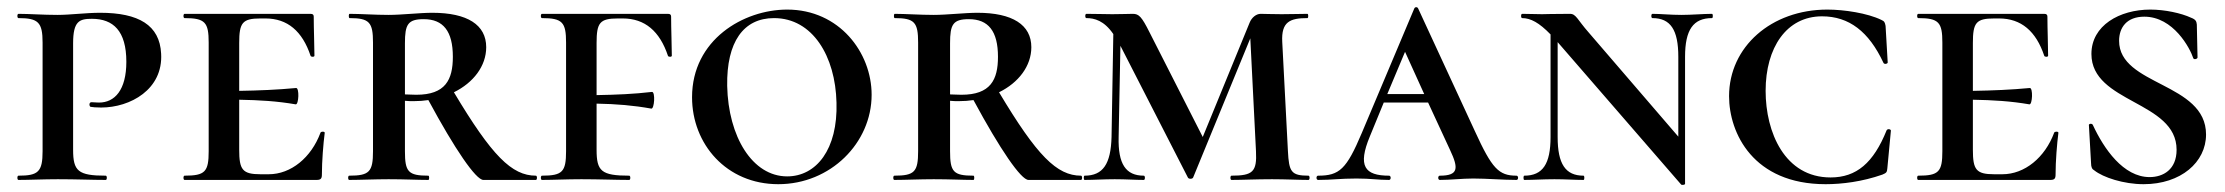

<svg xmlns="http://www.w3.org/2000/svg" viewBox="-20 -507 6269 541"><path d="M186 -85V-385C186 -448 204 -454 239 -454C299 -454 336 -420 336 -333C336 -253 303 -218 259 -218C250 -218 244 -219 239 -219C230 -220 231 -208 235 -206C240 -205 251 -204 265 -204C347 -204 440 -255 434 -356C430 -436 371 -471 262 -471C222 -471 178 -465 142 -465C101 -465 63 -468 32 -468C28 -468 28 -456 32 -456C88 -456 100 -444 100 -387V-81C100 -23 88 -12 32 -12C28 -12 28 0 32 0C63 0 103 -2 143 -2C195 -2 240 0 278 0C282 0 282 -12 278 -12C200 -12 186 -25 186 -85Z M883 -133C857 -63 800 -16 737 -16H714C663 -16 654 -29 654 -85V-226C711 -225 761 -222 813 -213C822 -211 824 -261 814 -259C761 -254 711 -252 654 -251V-386C654 -443 663 -455 714 -455H728C790 -455 832 -419 855 -350C856 -346 866 -346 866 -350C866 -375 864 -427 864 -460C864 -465 862 -468 855 -468H500C496 -468 496 -456 500 -456C558 -456 568 -444 568 -387V-81C568 -23 558 -12 500 -12C496 -12 496 0 500 0H872C884 0 887 -4 887 -15C887 -53 891 -102 895 -133C895 -137 884 -137 883 -133Z M1490 -12C1422 -12 1366 -68 1259 -247C1314 -274 1350 -321 1350 -374C1350 -437 1297 -471 1198 -471C1163 -471 1112 -465 1075 -465C1036 -465 996 -468 965 -468C962 -468 962 -456 965 -456C1021 -456 1031 -444 1031 -387V-81C1031 -23 1021 -12 964 -12C960 -12 960 0 964 0C995 0 1036 -2 1075 -2C1120 -2 1156 0 1187 0C1190 0 1190 -12 1187 -12C1130 -12 1121 -23 1121 -81V-223C1129 -222 1138 -222 1146 -222C1160 -222 1174 -223 1187 -225C1262 -86 1321 0 1342 0H1490C1494 0 1494 -12 1490 -12ZM1121 -241V-385C1121 -438 1129 -453 1174 -453C1229 -453 1256 -419 1256 -347C1256 -282 1235 -240 1153 -240C1140 -240 1130 -241 1121 -241Z M1871 -460C1871 -465 1869 -468 1862 -468H1507C1503 -468 1503 -456 1507 -456C1565 -456 1575 -444 1575 -387V-81C1575 -23 1565 -12 1507 -12C1503 -12 1503 0 1507 0C1539 0 1577 -2 1618 -2C1668 -2 1715 0 1753 0C1757 0 1757 -12 1753 -12C1674 -12 1661 -25 1661 -85V-215C1717 -214 1765 -210 1815 -201C1824 -199 1827 -249 1817 -248C1766 -242 1717 -240 1661 -239V-386C1661 -443 1670 -455 1721 -455H1735C1797 -455 1839 -419 1862 -350C1863 -346 1873 -346 1873 -350C1873 -375 1871 -427 1871 -460Z M2173 12C2320 12 2436 -104 2436 -240C2436 -359 2345 -480 2198 -480C2075 -480 1930 -395 1930 -233C1930 -101 2027 12 2173 12ZM2198 -10C2100 -10 2032 -122 2029 -265C2027 -389 2075 -456 2161 -456C2270 -456 2334 -348 2337 -218C2341 -86 2280 -10 2198 -10Z M3026 -12C2958 -12 2902 -68 2795 -247C2850 -274 2886 -321 2886 -374C2886 -437 2833 -471 2734 -471C2699 -471 2648 -465 2611 -465C2572 -465 2532 -468 2501 -468C2498 -468 2498 -456 2501 -456C2557 -456 2567 -444 2567 -387V-81C2567 -23 2557 -12 2500 -12C2496 -12 2496 0 2500 0C2531 0 2572 -2 2611 -2C2656 -2 2692 0 2723 0C2726 0 2726 -12 2723 -12C2666 -12 2657 -23 2657 -81V-223C2665 -222 2674 -222 2682 -222C2696 -222 2710 -223 2723 -225C2798 -86 2857 0 2878 0H3026C3030 0 3030 -12 3026 -12ZM2657 -241V-385C2657 -438 2665 -453 2710 -453C2765 -453 2792 -419 2792 -347C2792 -282 2771 -240 2689 -240C2676 -240 2666 -241 2657 -241Z M3667 -12C3618 -12 3612 -23 3609 -81L3593 -389C3590 -446 3615 -456 3664 -456C3667 -456 3667 -468 3664 -468C3641 -468 3624 -467 3591 -467C3565 -467 3542 -468 3532 -468C3520 -468 3507 -458 3501 -443L3369 -121L3219 -416C3197 -460 3189 -468 3172 -468C3160 -468 3140 -467 3114 -467C3097 -467 3066 -468 3041 -468C3037 -468 3037 -456 3041 -456C3064 -456 3091 -449 3117 -411L3112 -121C3110 -45 3088 -12 3036 -12C3033 -12 3033 0 3036 0C3061 0 3091 -2 3121 -2C3153 -2 3178 0 3203 0C3207 0 3207 -12 3203 -12C3152 -12 3130 -45 3132 -121L3137 -378L3327 -7C3329 -2 3340 -2 3342 -7L3503 -399L3519 -81C3522 -23 3510 -12 3450 -12C3446 -12 3446 0 3450 0C3481 0 3519 -2 3564 -2C3603 -2 3639 0 3667 0C3671 0 3671 -12 3667 -12Z M4253 -12C4203 -12 4184 -32 4136 -137L3976 -483C3974 -488 3967 -488 3965 -483L3817 -132C3774 -30 3754 -12 3694 -12C3688 -12 3688 0 3694 0C3734 0 3755 -4 3802 -4C3844 -4 3861 0 3894 0C3900 0 3900 -12 3894 -12C3825 -12 3805 -39 3840 -123L3879 -218H4004L4066 -84C4090 -33 4090 -12 4037 -12C4031 -12 4031 0 4037 0C4067 0 4100 -4 4131 -4C4170 -4 4215 0 4253 0C4259 0 4259 -12 4253 -12ZM3889 -242 3939 -361 3993 -242Z M4804 -468C4779 -468 4747 -465 4718 -465C4686 -465 4660 -468 4636 -468C4632 -468 4632 -456 4636 -456C4687 -456 4709 -423 4709 -347V-122L4456 -416C4425 -451 4421 -468 4404 -468C4341 -468 4345 -467 4325 -467C4309 -467 4288 -468 4269 -468C4265 -468 4265 -456 4269 -456C4293 -456 4317 -443 4349 -410V-121C4349 -45 4327 -12 4275 -12C4272 -12 4272 0 4275 0C4300 0 4329 -2 4360 -2C4391 -2 4417 0 4442 0C4445 0 4445 -12 4442 -12C4391 -12 4369 -45 4369 -121V-388C4370 -388 4370 -387 4371 -386L4717 13C4719 15 4728 14 4728 11V-347C4728 -423 4751 -456 4804 -456C4807 -456 4807 -468 4804 -468Z M5129 -480C4971 -480 4852 -375 4852 -236C4852 -132 4920 12 5124 12C5170 12 5227 5 5284 -15C5296 -20 5297 -22 5298 -33L5308 -139C5308 -143 5299 -145 5296 -140C5259 -48 5211 -7 5138 -7C5009 -7 4955 -134 4955 -251C4955 -373 5014 -461 5114 -461C5190 -461 5246 -418 5287 -330C5289 -325 5299 -327 5299 -331L5293 -434C5291 -444 5290 -447 5281 -451C5242 -470 5176 -480 5129 -480Z M5768 -133C5742 -63 5685 -16 5622 -16H5599C5548 -16 5539 -29 5539 -85V-226C5596 -225 5646 -222 5698 -213C5707 -211 5709 -261 5699 -259C5646 -254 5596 -252 5539 -251V-386C5539 -443 5548 -455 5599 -455H5613C5675 -455 5717 -419 5740 -350C5741 -346 5751 -346 5751 -350C5751 -375 5749 -427 5749 -460C5749 -465 5747 -468 5740 -468H5385C5381 -468 5381 -456 5385 -456C5443 -456 5453 -444 5453 -387V-81C5453 -23 5443 -12 5385 -12C5381 -12 5381 0 5385 0H5757C5769 0 5772 -4 5772 -15C5772 -53 5776 -102 5780 -133C5780 -137 5769 -137 5768 -133Z M5951 -392C5951 -430 5973 -460 6022 -460C6104 -460 6151 -371 6160 -343C6162 -338 6172 -341 6172 -345L6170 -438C6169 -447 6167 -452 6154 -457C6126 -470 6080 -480 6039 -480C5952 -480 5873 -435 5873 -355C5873 -216 6113 -223 6113 -85C6113 -29 6075 -8 6037 -8C5963 -8 5908 -88 5877 -155C5875 -160 5864 -159 5866 -153L5872 -47C5872 -36 5875 -30 5881 -27C5906 -7 5964 12 6020 12C6125 12 6196 -50 6196 -128C6196 -275 5951 -265 5951 -392Z"/></svg>

Font: Cormorant SC Semi
Style: Regular
Weight: 600
Designer: Christian Thalmann (Catharsis Fonts)
Version: Version 1.000;PS 001.000;hotconv 1.0.70;makeotf.lib2.5.58329